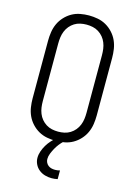

<svg xmlns="http://www.w3.org/2000/svg" viewBox="-141 -816 782 1111"><g transform="rotate(15 250.0 -260.0)"><path d="M250 8Q224 8 197.5 3Q171 -2 148 -15Q125 -28 106.5 -48Q88 -68 77 -92Q66 -116 62 -142.5Q58 -169 58 -195V-540Q58 -566 62 -592.5Q66 -619 77 -643Q88 -667 106.5 -687Q125 -707 148 -720Q171 -733 197.5 -738Q224 -743 250 -743Q276 -743 302.5 -738Q329 -733 352 -720Q375 -707 393.5 -687Q412 -667 423 -643Q434 -619 438 -592.5Q442 -566 442 -540V-195Q442 -169 438 -142.5Q434 -116 423 -92Q412 -68 393.5 -48Q375 -28 352 -15Q329 -2 302.5 3Q276 8 250 8ZM250 -47Q269 -47 287.5 -51Q306 -55 322 -65Q338 -75 350 -89.5Q362 -104 369 -121.5Q376 -139 378.5 -157.5Q381 -176 381 -195V-540Q381 -559 378.5 -577.5Q376 -596 369 -613.5Q362 -631 350 -645.5Q338 -660 322 -670Q306 -680 287.5 -684Q269 -688 250 -688Q231 -688 212.5 -684Q194 -680 178 -670Q162 -660 150 -645.5Q138 -631 131 -613.5Q124 -596 121.5 -577.5Q119 -559 119 -540V-195Q119 -176 121.5 -157.5Q124 -139 131 -121.5Q138 -104 150 -89.5Q162 -75 178 -65Q194 -55 212.5 -51Q231 -47 250 -47ZM283 223Q263 223 243.5 217.5Q224 212 208 199.5Q192 187 183 168.5Q174 150 174 130Q174 110 181 90Q188 70 198.5 52.5Q209 35 222.5 20Q236 5 252 -8H297V0Q284 12 273 26Q262 40 253.5 55.5Q245 71 238 88Q231 105 231 122Q231 133 236 143Q241 153 249.5 159.5Q258 166 268.5 168.5Q279 171 290 171Q297 171 304.5 170Q312 169 319 167V219Q310 221 301 222Q292 223 283 223Z"/></g></svg>

Font: Iosevka Fixed Light
Style: Regular
Weight: 300
Monospace: yes
Designer: Belleve Invis
Foundry: Belleve Invis
Version: Version 32.3.0